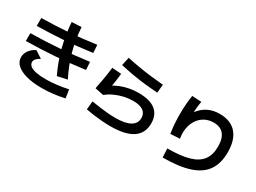

<svg xmlns="http://www.w3.org/2000/svg" viewBox="-46 -1539 3091 2314"><g transform="rotate(30 1500.0 -381.5)"><path d="M634 -159Q597 -236 568 -314.5Q539 -393 518 -474.5Q497 -556 483 -641Q469 -726 463 -813L597 -820Q602 -736 615 -656.5Q628 -577 649 -499.5Q670 -422 700 -345Q730 -268 770 -189ZM545 57Q422 57 332 32.5Q242 8 194 -36.5Q146 -81 146 -143Q146 -192 177 -235.5Q208 -279 264 -308L364 -243Q325 -222 307 -200Q289 -178 290 -155Q291 -124 319 -102.5Q347 -81 402 -70Q457 -59 536 -59Q608 -59 689 -69Q770 -79 842 -95L860 21Q786 38 705 47.5Q624 57 545 57ZM122 -672Q223 -674 313.5 -678Q404 -682 491.5 -688.5Q579 -695 671 -705Q763 -715 868 -730L875 -620Q770 -606 677 -595.5Q584 -585 495.5 -578.5Q407 -572 316 -568Q225 -564 122 -562ZM99 -448Q206 -450 302 -454Q398 -458 491.5 -465Q585 -472 684 -482.5Q783 -493 895 -508L902 -399Q789 -384 689.5 -373.5Q590 -363 495.5 -356Q401 -349 304 -345Q207 -341 99 -339Z M1495 42Q1440 42 1376 37Q1312 32 1252.5 24Q1193 16 1148 7L1159 -110Q1218 -100 1278 -92Q1338 -84 1394 -79.5Q1450 -75 1495 -75Q1631 -75 1700.5 -114.5Q1770 -154 1770 -230Q1770 -294 1722.5 -327.5Q1675 -361 1583 -361Q1520 -361 1456 -346.5Q1392 -332 1334 -305Q1276 -278 1231 -241L1111 -266Q1124 -331 1134 -385Q1144 -439 1151 -486.5Q1158 -534 1163 -580L1292 -570Q1287 -517 1279 -461.5Q1271 -406 1260 -350L1241 -378Q1295 -411 1351.5 -433Q1408 -455 1467.5 -466Q1527 -477 1591 -477Q1747 -477 1826 -415.5Q1905 -354 1905 -233Q1905 -96 1802.5 -27Q1700 42 1495 42ZM1782 -592Q1686 -598 1599.5 -607.5Q1513 -617 1427.5 -632Q1342 -647 1249 -668L1274 -783Q1358 -765 1443.5 -750.5Q1529 -736 1617 -725.5Q1705 -715 1793 -708Z M2223 -70Q2408 -70 2522 -103Q2636 -136 2689 -207.5Q2742 -279 2742 -393Q2742 -506 2694.5 -563Q2647 -620 2554 -620Q2487 -620 2433.5 -592Q2380 -564 2344.5 -513Q2309 -462 2296 -393.5Q2283 -325 2297 -247L2167 -240Q2147 -362 2147 -503Q2147 -645 2167 -768L2297 -761Q2277 -641 2277 -503Q2277 -466 2278.5 -428Q2280 -390 2283 -354L2224 -507Q2258 -587 2307.5 -640Q2357 -693 2421 -720Q2485 -747 2564 -747Q2717 -747 2797.5 -656Q2878 -565 2878 -393Q2878 -239 2810 -140Q2742 -41 2598 6Q2454 53 2229 53Z"/></g></svg>

Font: M PLUS 2
Style: Bold
Weight: 700
Designer: Coji Morishita
Foundry: UNDERFOREST DESIGN
Version: Version 1.001